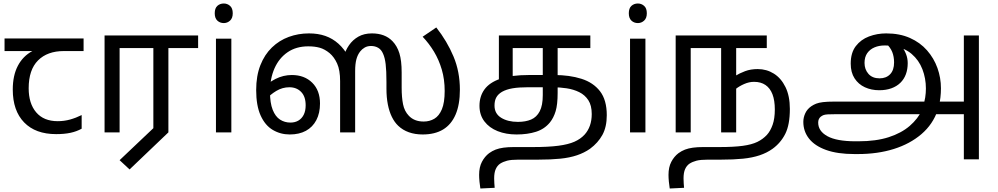

<svg xmlns="http://www.w3.org/2000/svg" viewBox="-20 -757 5706 1098"><path d="M301 10Q183 10 118 -57Q53 -124 53 -245Q53 -325 82 -380.5Q111 -436 165 -465H6V-537H458V-465H345Q251 -465 197.5 -411.5Q144 -358 144 -252Q144 -165 187 -114.5Q230 -64 310 -64Q347 -64 381 -73.5Q415 -83 447 -99V-21Q418 -5 383 2.5Q348 10 301 10Z M721 212 664 159 857 -24V-482H664V0H578V-554H1113V-482H943V0Z M1303 -536V0H1215V-536ZM1260 -737Q1280 -737 1295.5 -723.5Q1311 -710 1311 -681Q1311 -653 1295.5 -639Q1280 -625 1260 -625Q1238 -625 1223 -639Q1208 -653 1208 -681Q1208 -710 1223 -723.5Q1238 -737 1260 -737Z M1637 12Q1584 12 1540 -14Q1496 -40 1470.5 -96.5Q1445 -153 1445 -242Q1445 -323 1469 -384Q1493 -445 1535 -485.5Q1577 -526 1631.5 -546Q1686 -566 1747 -566Q1799 -566 1840.5 -551.5Q1882 -537 1915.5 -507Q1949 -477 1975 -430L1946 -433Q1955 -468 1976 -498.5Q1997 -529 2029.5 -547.5Q2062 -566 2107 -566Q2144 -566 2173.5 -555Q2203 -544 2225 -521Q2251 -494 2264 -452.5Q2277 -411 2277 -343V-255Q2277 -200 2285 -160.5Q2293 -121 2318 -95Q2333 -79 2354 -70.5Q2375 -62 2403 -62Q2437 -62 2464 -78Q2491 -94 2507 -132Q2523 -170 2523 -237Q2523 -303 2506.5 -359Q2490 -415 2462 -461.5Q2434 -508 2397 -547L2475 -600Q2537 -521 2573.5 -434Q2610 -347 2610 -244Q2610 -159 2585.5 -102Q2561 -45 2514 -16.5Q2467 12 2397 12Q2354 12 2318.5 -0.5Q2283 -13 2257 -38Q2236 -58 2221 -88.5Q2206 -119 2198 -159.5Q2190 -200 2190 -250V-288Q2190 -353 2185.5 -390Q2181 -427 2171 -449Q2161 -473 2143 -483.5Q2125 -494 2102 -494Q2081 -494 2065.5 -485Q2050 -476 2040 -463Q2025 -444 2018 -417.5Q2011 -391 2011 -351V0H1925V-293Q1925 -356 1908 -393.5Q1891 -431 1865 -453Q1837 -476 1808.5 -484Q1780 -492 1743 -492Q1674 -492 1625 -458.5Q1576 -425 1550 -366.5Q1524 -308 1524 -232Q1524 -168 1539.5 -129Q1555 -90 1581.5 -73Q1608 -56 1641 -56Q1667 -56 1686.5 -67.5Q1706 -79 1717 -101Q1728 -123 1728 -155Q1728 -205 1702 -231.5Q1676 -258 1635 -258Q1595 -258 1560 -237Q1525 -216 1496 -184L1481 -248Q1511 -283 1555.5 -305.5Q1600 -328 1649 -328Q1721 -328 1765.5 -284Q1810 -240 1810 -165Q1810 -110 1789 -70Q1768 -30 1729.5 -9Q1691 12 1637 12Z M2934 12Q2874 12 2826 -7Q2778 -26 2750 -63Q2722 -100 2722 -152Q2722 -206 2750.5 -245.5Q2779 -285 2841 -306.5Q2903 -328 3005 -328H3150Q3237 -328 3305 -306.5Q3373 -285 3411.5 -235Q3450 -185 3450 -98Q3450 -31 3425 14.5Q3400 60 3354 94Q3321 117 3279.5 131Q3238 145 3184 150.5Q3130 156 3058 156H2945Q2903 156 2880 162Q2857 168 2840 179Q2824 190 2815 210Q2806 230 2806 263Q2806 278 2807 291.5Q2808 305 2809 317L2727 321Q2724 303 2722 281.5Q2720 260 2720 243Q2720 199 2736 168.5Q2752 138 2777 119Q2795 106 2814.5 98.5Q2834 91 2859.5 87.5Q2885 84 2918 84H3027Q3116 84 3173 76.5Q3230 69 3265 53.5Q3300 38 3323 13Q3343 -9 3353.5 -38.5Q3364 -68 3364 -105Q3364 -154 3344.5 -184Q3325 -214 3292.5 -230Q3260 -246 3220.5 -252Q3181 -258 3140 -258H2998Q2947 -258 2911.5 -252Q2876 -246 2851 -232Q2829 -219 2818.5 -200.5Q2808 -182 2808 -153Q2808 -107 2846 -83.5Q2884 -60 2942 -60Q2986 -60 3017.5 -73.5Q3049 -87 3066.5 -120.5Q3084 -154 3084 -213V-482H2912V-302L2833 -286V-554H3356V-482H3169V-226Q3169 -159 3157.5 -121Q3146 -83 3125 -57Q3094 -19 3045.5 -3.5Q2997 12 2934 12Z M3671 -536V0H3583V-536ZM3628 -737Q3648 -737 3663.5 -723.5Q3679 -710 3679 -681Q3679 -653 3663.5 -639Q3648 -625 3628 -625Q3606 -625 3591 -639Q3576 -653 3576 -681Q3576 -710 3591 -723.5Q3606 -737 3628 -737Z M4313 -362Q4364 -362 4405.5 -336Q4447 -310 4472 -259Q4497 -208 4497 -134Q4497 -44 4471 8Q4445 60 4398 94Q4366 117 4324.5 131Q4283 145 4229 150.5Q4175 156 4103 156H4028Q3986 156 3963 162Q3940 168 3923 179Q3907 190 3898 210Q3889 230 3889 263Q3889 278 3890 291.5Q3891 305 3892 317L3810 321Q3807 303 3805 281.5Q3803 260 3803 243Q3803 199 3819 168.5Q3835 138 3860 119Q3878 106 3897.5 98.5Q3917 91 3942.5 87.5Q3968 84 4001 84H4094Q4176 84 4227.5 77Q4279 70 4311 54.5Q4343 39 4366 14Q4386 -8 4398.5 -43.5Q4411 -79 4411 -131Q4411 -183 4397.5 -218Q4384 -253 4357.5 -271Q4331 -289 4292 -289Q4264 -289 4235.5 -276.5Q4207 -264 4186 -247L4183 -322Q4209 -338 4241 -350Q4273 -362 4313 -362ZM3844 0V-554H4365V-482H4190V0H4104V-482H3930V0Z M4866 124Q4769 124 4704 100.5Q4639 77 4606.5 35.5Q4574 -6 4574 -60Q4574 -85 4585 -109Q4596 -133 4619 -149Q4632 -158 4647 -164Q4662 -170 4686.5 -173Q4711 -176 4751 -176H5498L5501 -104H4762Q4731 -104 4714.5 -103Q4698 -102 4690 -99Q4682 -96 4674 -90Q4659 -78 4659 -56Q4659 -7 4712 22Q4765 51 4872 51H4889Q4990 51 5062.5 27.5Q5135 4 5182.5 -37Q5230 -78 5254 -130L5258 -149Q5267 -174 5271 -199.5Q5275 -225 5275 -251Q5275 -309 5255 -361Q5235 -413 5193.5 -448.5Q5152 -484 5087 -494Q5074 -496 5062.5 -496.5Q5051 -497 5038 -497Q5007 -497 4981 -486Q4955 -475 4939.5 -453Q4924 -431 4924 -397Q4924 -360 4946.5 -334.5Q4969 -309 5010 -309Q5048 -309 5070.5 -332.5Q5093 -356 5093 -400Q5093 -433 5082.5 -459.5Q5072 -486 5046 -510L5103 -527Q5121 -512 5136.5 -492Q5152 -472 5161.5 -447.5Q5171 -423 5171 -396Q5171 -361 5160.5 -332.5Q5150 -304 5129 -283.5Q5108 -263 5077.5 -252Q5047 -241 5008 -241Q4963 -241 4926 -258Q4889 -275 4867 -309Q4845 -343 4845 -393Q4845 -455 4874 -493Q4903 -531 4949.5 -548.5Q4996 -566 5048 -566Q5125 -566 5183.5 -540Q5242 -514 5281.5 -469Q5321 -424 5341 -368Q5361 -312 5361 -252Q5361 -225 5358 -199.5Q5355 -174 5349 -150L5343 -128Q5315 -46 5249.5 10Q5184 66 5091.5 95Q4999 124 4887 124ZM5492 154V-554H5578V154Z"/></svg>

Font: ltamil05
Style: Book
Weight: 400
Designer: Jelle Bosma - Monotype Design Team
Foundry: Monotype Imaging Inc.
Version: Version 2.003